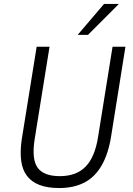

<svg xmlns="http://www.w3.org/2000/svg" viewBox="-20 -941 671 969"><path d="M279 8Q220 8 179.5 -7.5Q139 -23 116 -53.5Q93 -84 87 -129Q81 -174 89 -233L165 -705H230L155 -239Q139 -137 170 -94.5Q201 -52 282 -52Q365 -52 412 -100Q459 -148 475 -250L548 -705H613L541 -254Q527 -165 493 -106Q459 -47 405.5 -19.5Q352 8 279 8ZM372 -765 505 -921H580L424 -765Z"/></svg>

Font: Nunito Sans 7pt Condensed Light
Style: Italic
Weight: 300
Width: 3
Italic angle: -9°
Designer: Vernon Adams
Foundry: Vernon Adams
Version: Version 3.101;gftools[0.9.27]